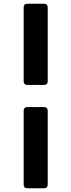

<svg xmlns="http://www.w3.org/2000/svg" viewBox="-20 -892 380 1022"><path d="M126 -440Q106 -440 106 -460V-852Q106 -872 126 -872H214Q234 -872 234 -852V-460Q234 -440 214 -440ZM126 110Q106 110 106 90V-302Q106 -322 126 -322H214Q234 -322 234 -302V90Q234 110 214 110Z"/></svg>

Font: Open Sauce Two Black
Style: Regular
Weight: 900
Designer: Alfredo Marco Pradil
Foundry: Creative Sauce Fz LLC
Version: Version 1.477